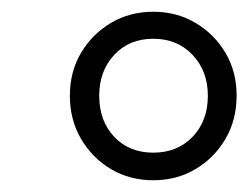

<svg xmlns="http://www.w3.org/2000/svg" viewBox="-20 -737 423 327"><path d="M241 -430Q201 -430 169 -449Q137 -468 118 -500.5Q99 -533 99 -574Q99 -615 118 -647Q137 -679 169 -698Q201 -717 241 -717Q281 -717 313 -698Q345 -679 364 -647Q383 -615 383 -574Q383 -533 364 -500.5Q345 -468 313 -449Q281 -430 241 -430ZM241 -477Q282 -477 308 -504Q334 -531 334 -574Q334 -616 308 -643.5Q282 -671 241 -671Q200 -671 174.5 -643.5Q149 -616 149 -574Q149 -531 174.5 -504Q200 -477 241 -477Z"/></svg>

Font: Livvic
Style: Italic
Weight: 400
Italic angle: -10°
Designer: Jacques Le Bailly, Baron von Fonthausen
Version: Version 1.001; ttfautohint (v1.8.2)